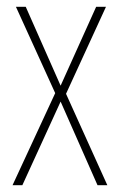

<svg xmlns="http://www.w3.org/2000/svg" viewBox="-20 -547 354 567"><path d="M143 -272 17 0H46L159 -247L268 0H297L175 -270L293 -527H264L159 -294L56 -527H27Z"/></svg>

Font: Noto Sans Myanmar ExtraCondensed Thin
Style: Regular
Weight: 100
Width: 2
Designer: Monotype Design Team
Foundry: Monotype Imaging Inc.
Version: Version 2.107